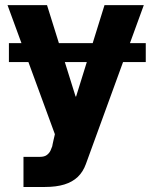

<svg xmlns="http://www.w3.org/2000/svg" viewBox="-20 -536 615 767"><path d="M562.3 -363.7V-288.1H15.6V-363.7ZM73.8 210.9V90.6H139.3Q157.6 90.6 167.4 83Q177.2 75.4 181.8 65.5Q186.3 55.6 188.7 48.4Q188.7 47.6 190.2 40.1Q191.8 32.6 193.9 23.3Q196.1 14.1 197.7 7Q199.2 0 199.2 0L10 -515.6H167.8L282 -150.4H284L397.5 -515.6H554.5L323 119.5Q311.8 150.4 290.7 170.7Q269.5 190.9 237.2 200.9Q204.8 210.9 159.8 210.9Z"/></svg>

Font: Inter Display V
Style: Regular
Weight: 400
Designer: Rasmus Andersson
Foundry: rsms
Version: Version 3.015;git-src